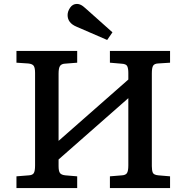

<svg xmlns="http://www.w3.org/2000/svg" viewBox="-20 -960 952 980"><path d="M64 0V-60L127 -65Q146 -66 152.5 -76.5Q159 -87 159 -116V-588Q159 -614 152 -624Q145 -634 124 -636L64 -640V-700H374V-640L311 -635Q294 -634 286.5 -623.5Q279 -613 279 -584V-241L635 -554V-588Q635 -610 629.5 -622Q624 -634 599 -635L541 -640V-700H848V-640L786 -636Q768 -635 761.5 -624.5Q755 -614 755 -585V-112Q755 -90 760 -78.5Q765 -67 789 -65L848 -60V0H541V-60L602 -65Q621 -66 628 -76.5Q635 -87 635 -116V-459L279 -146V-112Q279 -87 286 -77Q293 -67 314 -65L374 -60V0ZM527 -756 370 -824Q325 -843 325 -883Q325 -902 338 -921Q351 -940 373 -940Q383 -940 393 -935Q403 -930 416 -918L554 -795Z"/></svg>

Font: Literata 7pt Medium
Style: Regular
Weight: 500
Designer: Latin by Veronika Burian and Jose Scaglione. Greek by Irene Vlachou. Cyrillic by Vera Evstafieva.
Foundry: TypeTogether
Version: Version 3.002